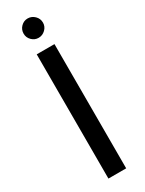

<svg xmlns="http://www.w3.org/2000/svg" viewBox="-229 -905 708 937"><g transform="rotate(-30 125.0 -437.0)"><path d="M75 0V-700H175V0ZM124 -765Q102 -765 86 -781Q70 -797 70 -819Q70 -842 86 -858Q102 -874 124 -874Q146 -874 162.5 -858Q179 -842 179 -819Q179 -797 162.5 -781Q146 -765 124 -765Z"/></g></svg>

Font: DM Sans 11pt Medium
Style: Regular
Weight: 500
Version: Version 4.004;gftools[0.9.30]